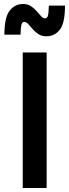

<svg xmlns="http://www.w3.org/2000/svg" viewBox="-20 -943 348 963"><path d="M214 0H94V-680H214ZM213 -761Q189 -761 172.5 -772Q156 -783 144 -797Q132 -811 122 -822Q112 -833 101 -833Q92 -833 88 -820.5Q84 -808 83 -769H2Q2 -856 28.5 -889.5Q55 -923 95 -923Q119 -923 135.5 -912Q152 -901 164 -887Q176 -873 186 -862Q196 -851 207 -851Q216 -851 220 -863.5Q224 -876 225 -915H306Q306 -827 280 -794Q254 -761 213 -761Z"/></svg>

Font: Inria Sans
Style: Bold
Weight: 700
Designer: Black Foundry Team
Foundry: Black Foundry
Version: Version 1.2; ttfautohint (v1.8.3)